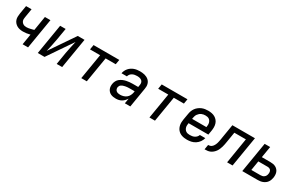

<svg xmlns="http://www.w3.org/2000/svg" viewBox="158 -1729 4485 2927"><g transform="rotate(30 2400.0 -265.0)"><path d="M362 0 393 -187Q362 -179 330.5 -174.5Q299 -170 269 -170Q240 -170 212.5 -175.5Q185 -181 161.5 -194.5Q138 -208 120.5 -228.5Q103 -249 94.5 -275.5Q86 -302 87.5 -330.5Q89 -359 93 -387L117 -530H214L188 -374Q185 -358 184.5 -342Q184 -326 188.5 -312.5Q193 -299 202 -287.5Q211 -276 224 -268Q237 -260 251.5 -257Q266 -254 282 -254Q298 -254 314 -256.5Q330 -259 345.5 -262.5Q361 -266 376.5 -270Q392 -274 408 -279L449 -530H546L458 0Z M629 0 717 -530H814L778 -318Q769 -262 756 -207Q743 -152 731 -96L1027 -530H1146L1058 0H962L997 -212Q1006 -268 1019 -323Q1032 -378 1044 -434L748 0Z M1395 0 1469 -446H1291L1305 -530H1758L1744 -446H1566L1492 0Z M2006 8Q1983 8 1960 4.5Q1937 1 1916.5 -8.5Q1896 -18 1880.5 -34Q1865 -50 1856 -70.5Q1847 -91 1845.5 -114.5Q1844 -138 1848 -161Q1852 -188 1866 -214.5Q1880 -241 1903 -259Q1926 -277 1953 -288.5Q1980 -300 2007.5 -306Q2035 -312 2062.5 -314.5Q2090 -317 2118 -317H2214L2221 -359Q2225 -380 2219 -400.5Q2213 -421 2197 -433Q2181 -445 2160.5 -449.5Q2140 -454 2118 -454Q2098 -454 2077 -450.5Q2056 -447 2036.5 -437Q2017 -427 2002.5 -409.5Q1988 -392 1984 -371H1889Q1893 -396 1904 -419.5Q1915 -443 1932.5 -463.5Q1950 -484 1972.5 -499Q1995 -514 2019 -522.5Q2043 -531 2068 -534.5Q2093 -538 2118 -538Q2139 -538 2160 -536Q2181 -534 2201 -529Q2221 -524 2239 -515Q2257 -506 2272 -493.5Q2287 -481 2297.5 -464.5Q2308 -448 2313.5 -428Q2319 -408 2319 -387Q2319 -366 2315 -345L2258 0H2162L2177 -90Q2163 -68 2144.5 -48.5Q2126 -29 2103.5 -16Q2081 -3 2056 2.5Q2031 8 2006 8ZM2033 -76Q2060 -76 2089 -84Q2118 -92 2141.5 -110.5Q2165 -129 2178.5 -156Q2192 -183 2197 -211L2200 -233H2118Q2105 -233 2092.5 -232.5Q2080 -232 2068 -231Q2056 -230 2043.5 -227.5Q2031 -225 2018.5 -222Q2006 -219 1994 -214Q1982 -209 1971 -201.5Q1960 -194 1953.5 -182.5Q1947 -171 1944 -159Q1941 -140 1946.5 -123Q1952 -106 1965.5 -95Q1979 -84 1996.5 -80Q2014 -76 2033 -76Z M2595 0 2669 -446H2491L2505 -530H2958L2944 -446H2766L2692 0Z M3259 8Q3235 8 3211.5 5Q3188 2 3166 -5.5Q3144 -13 3125.5 -25.5Q3107 -38 3093 -55Q3079 -72 3070 -93Q3061 -114 3057 -136.5Q3053 -159 3054 -183Q3055 -207 3059 -231L3078 -341Q3082 -369 3092 -396Q3102 -423 3119 -446.5Q3136 -470 3160 -488.5Q3184 -507 3211 -518.5Q3238 -530 3266 -534Q3294 -538 3321 -538Q3353 -538 3383.5 -532Q3414 -526 3439.5 -511.5Q3465 -497 3484 -474Q3503 -451 3512 -422Q3521 -393 3521 -361.5Q3521 -330 3516 -299L3503 -223H3155L3154 -217Q3151 -199 3150.5 -181Q3150 -163 3154.5 -146.5Q3159 -130 3168.5 -116Q3178 -102 3192 -92.5Q3206 -83 3223 -79.5Q3240 -76 3259 -76Q3279 -76 3299.5 -79Q3320 -82 3339 -91.5Q3358 -101 3373 -117Q3388 -133 3394 -153H3490Q3481 -116 3458 -83.5Q3435 -51 3402 -29.5Q3369 -8 3332 0Q3295 8 3259 8ZM3169 -307H3420L3421 -313Q3424 -330 3424.5 -348Q3425 -366 3421 -382.5Q3417 -399 3408 -413.5Q3399 -428 3385.5 -437.5Q3372 -447 3355 -450.5Q3338 -454 3320 -454Q3302 -454 3285 -451Q3268 -448 3251.5 -440.5Q3235 -433 3221 -420.5Q3207 -408 3196.5 -393Q3186 -378 3180.5 -361Q3175 -344 3172 -327Z M3565 0 3579 -84Q3594 -84 3609.5 -88Q3625 -92 3638 -102Q3651 -112 3660.5 -125.5Q3670 -139 3677 -153.5Q3684 -168 3688 -183Q3692 -198 3695.5 -213Q3699 -228 3701.5 -243.5Q3704 -259 3707 -274Q3707 -274 3707 -275Q3707 -276 3707 -276V-279Q3708 -280 3708 -281Q3708 -282 3708 -283L3749 -530H4146L4058 0H3962L4035 -446H3832L3803 -270Q3799 -246 3794.5 -221.5Q3790 -197 3783 -173Q3776 -149 3766 -125.5Q3756 -102 3741 -81Q3726 -60 3705.5 -42.5Q3685 -25 3662 -15Q3639 -5 3614 -2.5Q3589 0 3565 0Z M4229 0 4317 -530H4414L4381 -333H4531Q4556 -333 4580 -329Q4604 -325 4625 -314Q4646 -303 4661.5 -285.5Q4677 -268 4685 -246Q4693 -224 4694 -198.5Q4695 -173 4691 -149Q4687 -128 4679.5 -107Q4672 -86 4658.5 -67.5Q4645 -49 4626 -35.5Q4607 -22 4586 -14Q4565 -6 4543.5 -3Q4522 0 4501 0ZM4340 -84H4501Q4517 -84 4533.5 -88Q4550 -92 4564 -103Q4578 -114 4586 -129.5Q4594 -145 4596 -162Q4599 -178 4597.5 -195Q4596 -212 4587 -225Q4578 -238 4562.5 -244Q4547 -250 4531 -250H4367Z"/></g></svg>

Font: Iosevka Curly MdExObl
Style: Regular
Weight: 500
Width: 7
Italic angle: -9°
Monospace: yes
Designer: Belleve Invis
Foundry: Belleve Invis
Version: Version 11.1.0; ttfautohint (v1.8.3)